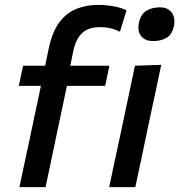

<svg xmlns="http://www.w3.org/2000/svg" viewBox="-20 -766 734 786"><path d="M59.5 0Q71 -54.5 81.8 -105.2Q92.5 -156 106 -218L116.5 -268Q123.5 -301 131.5 -338.5Q139 -375.5 147.5 -414.5H57L74.5 -497H165Q168.5 -515.5 172.5 -534Q176.5 -552 180 -570Q194.5 -637 223.5 -675.2Q252.5 -713.5 293 -729.8Q333.5 -746 382 -746Q414 -746 445 -740.2Q476 -734.5 498 -724L471 -636Q433.5 -655 390 -655Q341 -655 315.5 -630Q290 -605 280 -557Q277 -542.5 273.5 -524.5Q269.5 -506 267.5 -497H428L410.5 -414.5H254L212.5 -218.5Q199.5 -155.5 188.8 -105Q178 -54.5 166.5 0ZM427 0Q438.5 -54.5 449.2 -105.2Q460 -156 473.5 -218L484 -267.5Q498.5 -337.5 510 -390.5Q521 -443 532.5 -497L640 -500.5Q628.5 -444.5 617.2 -391.8Q606 -339 590.5 -267.5L580 -218Q567 -156 556.5 -105.5Q545.5 -54.5 534 0ZM606.5 -598Q574 -598 558 -618Q546.5 -632 546.5 -653Q546.5 -663 549 -674Q556 -707.5 579.2 -721.8Q602.5 -736 635 -736Q667 -736 683 -714.5Q694 -699 694 -678.5Q694 -669.5 692 -660Q684.5 -624.5 662 -611.2Q639.5 -598 606.5 -598Z"/></svg>

Font: Heraclito Medium
Style: Italic
Weight: 500
Italic angle: -12°
Designer: Kostas Bartsokas (font) & Cristiano Sobral (main changes)
Foundry: Kostas Bartsokas (font) & Cristiano Sobral (main changes)
Version: Version 1.00;July 8, 2020;FontCreator 13.0.0.2655 64-bit